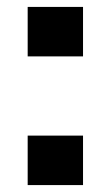

<svg xmlns="http://www.w3.org/2000/svg" viewBox="-20 -535 322 555"><path d="M60 0V-143H220V0ZM60 -372V-515H220V-372Z"/></svg>

Font: Zen Dots
Style: Regular
Weight: 400
Designer: Yoshimichi Ohira
Foundry: A-1 Corp ZenFonts
Version: Version 1.000; ttfautohint (v1.8.3)